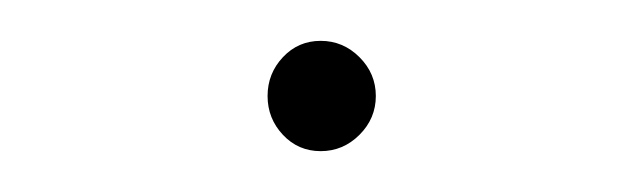

<svg xmlns="http://www.w3.org/2000/svg" viewBox="-20 -62 314 94"><path d="M118.5 4Q111 -4 111 -15Q111 -26 118.5 -34Q126 -42 137 -42Q148 -42 156 -34Q164 -26 164 -15Q164 -4 156 4Q148 12 137 12Q126 12 118.5 4Z"/></svg>

Font: Renner
Style: Thin
Weight: 200
Version: Version 003.000 ; ttfautohint (v0.97) -l 8 -r 50 -G 200 -x 1